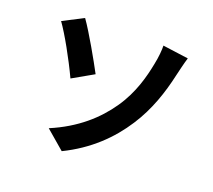

<svg xmlns="http://www.w3.org/2000/svg" viewBox="-132 -926 1264 1142"><g transform="rotate(20 500.0 -354.5)"><path d="M244 -58 363 44C521 -33 632 -142 710 -263C783 -375 823 -497 849 -614C856 -643 867 -692 879 -731L717 -753C718 -728 714 -678 704 -632C688 -550 660 -437 586 -330C514 -225 406 -126 244 -58ZM223 -748 95 -682C141 -618 214 -487 264 -380L396 -455C359 -525 273 -678 223 -748Z"/></g></svg>

Font: Source Han Sans KR
Style: Bold
Weight: 700
Designer: Ryoko NISHIZUKA 西塚涼子 (kana, bopomofo & ideographs); Paul D. Hunt (Latin, Greek & Cyrillic); Sandoll Communications 산돌커뮤니
Foundry: Adobe
Version: Version 2.004;hotconv 1.0.118;makeotfexe 2.5.65603